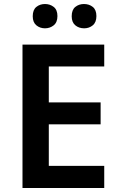

<svg xmlns="http://www.w3.org/2000/svg" viewBox="-20 -936 599 956"><path d="M499 0H92V-714H499V-605H223V-426H481V-317H223V-110H499ZM143 -855Q143 -887 161 -901.5Q179 -916 204 -916Q229 -916 247.5 -901.5Q266 -887 266 -856Q266 -825 247.5 -810Q229 -795 204 -795Q179 -795 161 -810Q143 -825 143 -855ZM337 -855Q337 -887 355 -901.5Q373 -916 398 -916Q424 -916 442 -901.5Q460 -887 460 -856Q460 -825 442 -810Q424 -795 399 -795Q373 -795 355 -810Q337 -825 337 -855Z"/></svg>

Font: Noto Sans Adlam Unjoined SemiBold
Style: Regular
Weight: 600
Version: Version 3.001